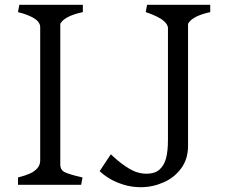

<svg xmlns="http://www.w3.org/2000/svg" viewBox="-20 -770 942 800"><path d="M147.5 -101.8V-656.5Q147.5 -678 122.5 -693.5Q97.5 -709 55 -719.5L60.5 -750H325.2V-719.5Q289.2 -712 264.8 -699.9Q240.2 -687.8 231.2 -670.8V-84.5Q231.2 -61.8 250 -52.5Q268.8 -43.2 318 -32L323.8 -30.5L318.2 0H55V-30.5Q84.2 -38 103.9 -46.6Q123.5 -55.2 135.5 -68.9Q147.5 -82.5 147.5 -101.8ZM679.8 -656.5V-187.5Q679.8 -138.8 671.4 -108.9Q663 -79 643.6 -62.6Q624.2 -46.2 590.8 -46.2Q553.2 -46.2 519.1 -66.8Q485 -87.2 453 -116.8Q449 -120.2 447.4 -122Q445.8 -123.8 441.8 -127.2L395.2 -57Q411 -41.5 435.6 -26.5Q460.2 -11.5 494.1 -0.8Q528 10 567 10Q615.5 10 661 -9.9Q706.5 -29.8 735 -68.6Q763.5 -107.5 763.5 -162V-670.8Q772.5 -687.8 796.6 -699.9Q820.8 -712 856 -719.5V-750H592.8L587.2 -719.5Q622.2 -708.2 648.4 -692.8Q674.5 -677.2 679.8 -656.5Z"/></svg>

Font: TMT Limkin
Style: Regular
Weight: 400
Designer: Gabriel Drozdov
Version: Version 1.000;Glyphs 3.1.2 (3151)